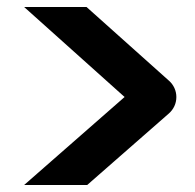

<svg xmlns="http://www.w3.org/2000/svg" viewBox="-20 -632 565 556"><path d="M230.5 -611.8 469.7 -397.9Q479.5 -389.2 485.1 -377Q490.7 -364.7 490.7 -351.1Q490.7 -336.9 484.9 -324.5Q479 -312 468.8 -303.2L232.4 -96.2H49.8L340.8 -351.1L49.8 -611.8Z"/></svg>

Font: Audiowide
Style: Regular
Weight: 400
Version: Version 1.003